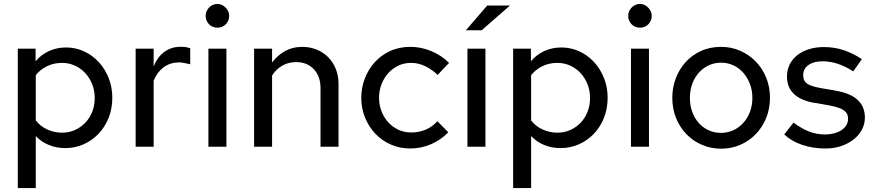

<svg xmlns="http://www.w3.org/2000/svg" viewBox="-20 -742 4425 971"><path d="M70 209V-496H160V-432Q187 -465 227 -483.5Q267 -502 314 -502Q362 -502 404.5 -482.5Q447 -463 479 -428.5Q511 -394 529.5 -347.5Q548 -301 548 -248Q548 -192 529 -145Q510 -98 477 -64Q444 -30 401 -11.5Q358 7 310 7Q265 7 226.5 -9Q188 -25 161 -54V209ZM294 -424Q253 -424 218.5 -407.5Q184 -391 161 -362V-133Q184 -103 219.5 -87Q255 -71 294 -71Q329 -71 359 -84.5Q389 -98 411.5 -121.5Q434 -145 446.5 -177Q459 -209 459 -247Q459 -284 446 -316.5Q433 -349 410.5 -373Q388 -397 358 -410.5Q328 -424 294 -424Z M666 0V-496H757V-406Q775 -452 809 -478Q843 -504 887 -505Q891 -506 895 -505.5Q899 -505 903 -505Q914 -505 923.5 -503Q933 -501 942 -498V-417Q931 -420 919 -422Q907 -424 896 -426Q892 -426 888 -426.5Q884 -427 880 -426Q838 -425 806 -400.5Q774 -376 757 -334V0Z M1080 -602Q1054 -602 1037 -619.5Q1020 -637 1020 -662Q1020 -686 1037.5 -704Q1055 -722 1080 -722Q1103 -722 1121 -703.5Q1139 -685 1139 -662Q1139 -637 1122 -619.5Q1105 -602 1080 -602ZM1125 -496V0H1034V-496Z M1265 0V-496H1356V-426Q1384 -463 1422 -484Q1460 -505 1508 -505Q1548 -505 1582 -491Q1616 -477 1640.5 -452Q1665 -427 1678.5 -392.5Q1692 -358 1692 -318V0H1601V-297Q1601 -355 1567.5 -391.5Q1534 -428 1477 -428Q1439 -428 1407.5 -410Q1376 -392 1356 -360V0Z M2060 -72Q2098 -72 2132 -86Q2166 -100 2192 -129Q2206 -115 2219.5 -101Q2233 -87 2247 -73Q2210 -34 2159.5 -12.5Q2109 9 2055 9Q2002 9 1956.5 -11Q1911 -31 1878 -66Q1845 -101 1826 -147.5Q1807 -194 1807 -248Q1807 -297 1824.5 -343.5Q1842 -390 1874 -426Q1906 -462 1952 -483.5Q1998 -505 2055 -505Q2110 -505 2161.5 -483.5Q2213 -462 2251 -424Q2236 -409 2222 -393.5Q2208 -378 2193 -363Q2166 -390 2131 -407Q2096 -424 2059 -424Q2024 -424 1994.5 -410Q1965 -396 1943.5 -372Q1922 -348 1909.5 -316Q1897 -284 1897 -248Q1897 -211 1909.5 -179Q1922 -147 1944 -123Q1966 -99 1995.5 -85.5Q2025 -72 2060 -72Z M2336 0ZM2435 -496V0H2344V-496ZM2444 -714H2559L2416 -589H2336Z M2575 209V-496H2665V-432Q2692 -465 2732 -483.5Q2772 -502 2819 -502Q2867 -502 2909.5 -482.5Q2952 -463 2984 -428.5Q3016 -394 3034.5 -347.5Q3053 -301 3053 -248Q3053 -192 3034 -145Q3015 -98 2982 -64Q2949 -30 2906 -11.5Q2863 7 2815 7Q2770 7 2731.5 -9Q2693 -25 2666 -54V209ZM2799 -424Q2758 -424 2723.5 -407.5Q2689 -391 2666 -362V-133Q2689 -103 2724.5 -87Q2760 -71 2799 -71Q2834 -71 2864 -84.5Q2894 -98 2916.5 -121.5Q2939 -145 2951.5 -177Q2964 -209 2964 -247Q2964 -284 2951 -316.5Q2938 -349 2915.5 -373Q2893 -397 2863 -410.5Q2833 -424 2799 -424Z M3217 -602Q3191 -602 3174 -619.5Q3157 -637 3157 -662Q3157 -686 3174.5 -704Q3192 -722 3217 -722Q3240 -722 3258 -703.5Q3276 -685 3276 -662Q3276 -637 3259 -619.5Q3242 -602 3217 -602ZM3262 -496V0H3171V-496Z M3380 -248Q3380 -299 3397.5 -345.5Q3415 -392 3447 -427.5Q3479 -463 3524.5 -484Q3570 -505 3627 -505Q3679 -505 3724 -485Q3769 -465 3802.5 -430.5Q3836 -396 3855 -349Q3874 -302 3874 -248Q3874 -192 3854.5 -144.5Q3835 -97 3801 -62.5Q3767 -28 3722.5 -9Q3678 10 3627 10Q3575 10 3530 -9.5Q3485 -29 3451.5 -63.5Q3418 -98 3399 -145Q3380 -192 3380 -248ZM3627 -70Q3660 -70 3689 -83.5Q3718 -97 3739.5 -121Q3761 -145 3773 -177Q3785 -209 3785 -247Q3785 -285 3772.5 -317.5Q3760 -350 3739 -374Q3718 -398 3689 -411.5Q3660 -425 3627 -425Q3592 -425 3563 -411Q3534 -397 3513 -373Q3492 -349 3480.5 -316.5Q3469 -284 3469 -247Q3469 -210 3480.5 -177.5Q3492 -145 3513 -121Q3534 -97 3563 -83.5Q3592 -70 3627 -70Z M3946 -62Q3958 -77 3969.5 -92Q3981 -107 3993 -122Q4036 -90 4074 -76Q4112 -62 4153 -62Q4177 -62 4198 -67.5Q4219 -73 4234.5 -83Q4250 -93 4259.5 -108Q4269 -123 4269 -141Q4269 -162 4258 -174.5Q4247 -187 4226.5 -195Q4206 -203 4176 -208.5Q4146 -214 4107 -221H4102Q3960 -245 3960 -355Q3960 -388 3973.5 -415.5Q3987 -443 4011.5 -462.5Q4036 -482 4070.5 -493Q4105 -504 4146 -504Q4199 -504 4245 -489Q4291 -474 4339 -443Q4328 -427 4317 -412Q4306 -397 4295 -381Q4255 -407 4216.5 -419.5Q4178 -432 4140 -432Q4095 -432 4068.5 -413Q4042 -394 4042 -362Q4042 -341 4051.5 -329Q4061 -317 4080.5 -309.5Q4100 -302 4130.5 -296.5Q4161 -291 4204 -284L4208 -283Q4354 -258 4354 -147Q4354 -114 4338.5 -85.5Q4323 -57 4296 -36Q4269 -15 4233 -3Q4197 9 4155 9Q4092 9 4038 -9Q3984 -27 3946 -62Z"/></svg>

Font: Rosa Sans
Style: Regular
Weight: 400
Designer: Pentagram / MCKL
Foundry: Pentagram / MCKL
Version: Version 1.005;September 16, 2019;FontCreator 11.5.0.2425 64-